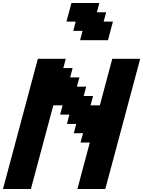

<svg xmlns="http://www.w3.org/2000/svg" viewBox="-20 -1270 962 1290"><path d="M500 0H687.5Q726.6 -146 804.7 -437.5Q882.8 -729 921.9 -875H734.4L650.9 -562.5H588.4L605 -625H542.5L559.1 -687.5H496.6L513.7 -750H451.2L467.8 -812.5H405.3L421.9 -875H234.4Q195.3 -729 117.2 -437.5Q39.1 -146 0 0H187.5L338.4 -562.5H400.9L383.8 -500H446.3L429.7 -437.5H492.2L475.6 -375H538.1L521 -312.5H583.5ZM518.1 -1000H705.6Q710.9 -1020.5 721.9 -1062.3Q732.9 -1104 738.8 -1125H676.3L693.4 -1187.5H630.9L647.5 -1250H460Q454.6 -1229 443.4 -1187.5Q432.1 -1146 426.3 -1125H488.8L472.2 -1062.5H534.7Z"/></svg>

Font: Faithful 32x
Style: SemiboldOblique
Weight: 400
Foundry: Faithful Resource Pack
Version: Version 1.0; January 27, 2023